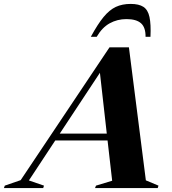

<svg xmlns="http://www.w3.org/2000/svg" viewBox="-104 -960 880 980"><path d="M640.5 -39.5 705 -12.5 701 0H381L386 -12.5L468.5 -37.5L445 -243H178L43.5 -39L120.5 -12.5L116.5 0H-84L-79.5 -12.5L1.5 -40.5L455 -718.5H554ZM201 -278H441L406 -588.5ZM541.5 -862.5Q494.5 -862.5 455.8 -841Q417 -819.5 389.5 -772H359.5Q394.5 -836.5 424.5 -873Q454.5 -909.5 487.2 -924.8Q520 -940 563 -940Q605 -940 628 -925Q651 -910 659 -873.2Q667 -836.5 664 -772H639Q639.5 -820 615.8 -841.2Q592 -862.5 541.5 -862.5Z"/></svg>

Font: Newsreader Display
Style: Bold Italic
Weight: 700
Italic angle: -17°
Designer: Hugues Gentile
Foundry: Production Type
Version: Version 1.001